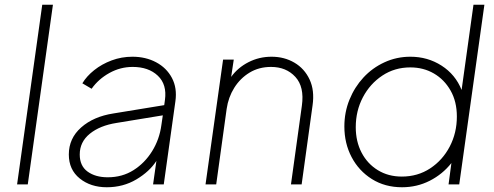

<svg xmlns="http://www.w3.org/2000/svg" viewBox="-20 -777 2080 809"><path d="M52 0 158 -757H203L97 0Z M430 12Q362 12 316 -25Q270 -62 270 -126Q270 -194 322 -240Q374 -286 458 -299L672 -334L675 -356Q684 -421 645 -458Q606 -495 539 -495Q487 -495 441 -469.5Q395 -444 366 -403L327 -426Q345 -456 377 -481.5Q409 -507 450.5 -522.5Q492 -538 538 -538Q594 -538 638 -514.5Q682 -491 704.5 -448.5Q727 -406 719 -350L670 0H625L639 -99Q610 -54 554.5 -21Q499 12 430 12ZM316 -126Q316 -78 349 -54Q382 -30 434 -30Q495 -30 542.5 -60Q590 -90 621 -140Q652 -190 660 -250L666 -291L471 -259Q401 -248 358.5 -213.5Q316 -179 316 -126Z M846 0 920 -526H965L954 -453Q982 -492 1027 -515Q1072 -538 1124 -538Q1178 -538 1220.5 -513Q1263 -488 1284.5 -442Q1306 -396 1297 -333L1251 0H1206L1252 -332Q1263 -411 1224.5 -453Q1186 -495 1122 -495Q1071 -495 1031.5 -471Q992 -447 967 -407Q942 -367 935 -318L891 0Z M1674 12Q1602 12 1547 -22.5Q1492 -57 1461.5 -115Q1431 -173 1431 -244Q1431 -304 1452.5 -357Q1474 -410 1511.5 -450.5Q1549 -491 1600 -514.5Q1651 -538 1709 -538Q1782 -538 1840.5 -500.5Q1899 -463 1925 -398L1975 -757H2021L1915 0H1870L1882 -90Q1845 -43 1791 -15.5Q1737 12 1674 12ZM1673 -33Q1740 -33 1792.5 -67.5Q1845 -102 1875 -159.5Q1905 -217 1905 -286Q1905 -349 1878.5 -395.5Q1852 -442 1808 -467.5Q1764 -493 1709 -493Q1643 -493 1591 -458.5Q1539 -424 1509 -367Q1479 -310 1479 -241Q1479 -181 1503.5 -134Q1528 -87 1572 -60Q1616 -33 1673 -33Z"/></svg>

Font: Plus Jakarta Sans ExtraLight
Style: Italic
Weight: 200
Italic angle: -8°
Designer: Gumpita Rahayu
Foundry: Tokotype
Version: Version 2.071; ttfautohint (v1.8.4.7-5d5b);gftools[0.9.29]